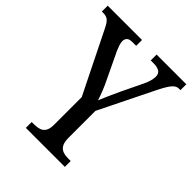

<svg xmlns="http://www.w3.org/2000/svg" viewBox="-204 -832 950 950"><g transform="rotate(45 271.0 -357.0)"><path d="M137 0V-41H154Q174 -41 190 -46Q206 -51 215.5 -66Q225 -81 225 -110V-303L68 -620Q59 -639 51 -650.5Q43 -662 32.5 -667.5Q22 -673 7 -673H-4V-714H236V-673H211Q187 -673 179 -663.5Q171 -654 171 -642Q171 -630 176 -615Q181 -600 186 -589L249 -457Q264 -427 275 -399.5Q286 -372 293 -349Q301 -369 314 -397.5Q327 -426 341 -457L395 -569Q404 -588 408.5 -604.5Q413 -621 413 -633Q413 -655 398.5 -664Q384 -673 359 -673H338V-714H546V-673H537Q524 -673 513.5 -666Q503 -659 491.5 -642Q480 -625 465 -595L321 -303V-115Q321 -84 330.5 -68Q340 -52 356 -46.5Q372 -41 391 -41H410V0Z"/></g></svg>

Font: Noto Serif Condensed
Style: Regular
Weight: 400
Width: 3
Designer: Monotype Design Team
Foundry: Monotype Imaging Inc.
Version: Version 2.015